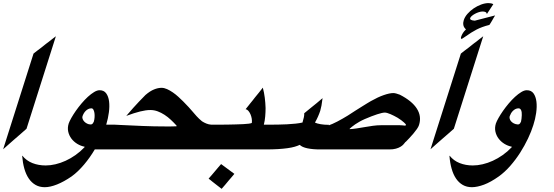

<svg xmlns="http://www.w3.org/2000/svg" viewBox="-59 -982 3508 1216"><path d="M108.9 -166.5Q90.8 -150.4 72.3 -134.3Q53.7 -118.2 35.2 -102.1Q32.2 -99.6 29.5 -97.2Q26.9 -94.7 23.9 -92.3Q-8.3 -64 -39.1 -36.6L153.3 -642.6Q159.2 -647.5 165.3 -652.1Q171.4 -656.7 176.8 -661.1Q189.5 -670.4 201.2 -679.4Q212.9 -688.5 224.6 -698.2Q229 -701.7 233.4 -705.1Q237.8 -708.5 242.2 -711.9V-711.4Q255.9 -722.2 268.8 -732.4Q281.7 -742.7 294.9 -752.4Z M535.2 -211.4Q539.1 -224.6 540 -239.3Q541 -253.9 539.1 -266.6Q537.1 -279.3 532.5 -287.6Q527.8 -295.9 520 -295.9Q508.8 -295.9 499.8 -291.3Q490.7 -286.6 483.6 -279.5Q476.6 -272.5 471.4 -263.4Q466.3 -254.4 463.4 -245.6Q460.9 -237.8 464.4 -228.5Q467.8 -219.2 475.1 -211.7Q482.4 -204.1 492.9 -199Q503.4 -193.8 515.1 -193.8Q523.9 -193.8 528.8 -200.7V-200.2ZM592.3 -35.6H541V-35.2Q526.4 -10.3 509.3 13.9Q492.2 38.1 473.6 60.1Q455.1 82 435.1 101.3Q415 120.6 394.5 135.3Q345.7 168.9 302 186.3Q258.3 203.6 224.6 203.6Q191.4 203.6 166.3 189.2Q141.1 174.8 123.3 148.7Q105.5 122.6 95.2 86.2Q85 49.8 81.5 6.3L82.5 3.9Q107.9 35.6 146.2 50.8Q184.6 65.9 230.5 65.9Q260.3 65.9 292.5 58.3Q324.7 50.8 356.7 36.1Q388.7 21.5 419.2 0Q449.7 -21.5 476.1 -49.3L477.1 -52.7Q452.1 -57.6 430.2 -71Q408.2 -84.5 393.3 -104.2Q378.4 -124 373 -148.4Q367.7 -172.9 376 -199.7Q380.9 -213.9 392.8 -235.1Q404.8 -256.3 421.1 -279.8Q437.5 -303.2 457.3 -326.7Q477.1 -350.1 497.3 -368.7Q517.6 -387.2 536.9 -398.9Q556.2 -410.6 571.8 -410.6Q599.1 -410.6 613.5 -390.9Q627.9 -371.1 631.8 -339.8Q635.7 -308.6 630.6 -270.3Q625.5 -231.9 614.3 -194.3L613.8 -192.4H642.1Z M1247.1 -35.6H569.3L618.7 -192.4H667Q676.8 -191.9 686.8 -191.4Q696.8 -190.9 706.5 -190.4Q774.9 -187 846.2 -184.1Q917.5 -181.2 987.8 -181.2Q1005.4 -181.2 1022.9 -181.2Q1040.5 -181.2 1058.6 -182.1L1059.6 -186Q1042 -205.6 1022.9 -223.4Q1003.9 -241.2 982.9 -254.9Q961.9 -268.6 939.5 -276.9Q917 -285.2 893.6 -285.2Q865.7 -285.2 828.9 -276.1Q792 -267.1 740.7 -248Q789.6 -305.2 821 -337.9Q852.5 -370.6 862.3 -380.4Q891.1 -405.3 916.5 -415.5Q941.9 -425.8 963.9 -425.8Q981 -425.8 999.3 -417.5Q1017.6 -409.2 1035.6 -396.7Q1053.7 -384.3 1070.3 -369.1Q1086.9 -354 1100.6 -340.3Q1103.5 -337.4 1106.7 -334Q1109.9 -330.6 1112.8 -327.6Q1125.5 -315.4 1136.2 -303.2Q1147 -291 1157.2 -279.3Q1171.4 -262.7 1186 -246.3Q1200.7 -230 1220.2 -213.9Q1232.9 -205.6 1248 -199.5Q1263.2 -193.4 1278.8 -192.4H1296.9Z M1425.3 119.1Q1416.5 129.4 1407.5 140.4Q1398.4 151.4 1389.6 161.1Q1379.4 173.8 1367.9 187.3Q1356.4 200.7 1344.7 213.9Q1330.1 202.6 1315.4 191.4Q1300.8 180.2 1286.1 168.5Q1280.8 164.1 1274.4 158.9Q1268.1 153.8 1262.2 149.4Q1273.4 136.7 1284.9 123.3Q1296.4 109.9 1306.2 98.1Q1314 88.9 1323.5 77.6Q1333 66.4 1341.3 57.1ZM1608.9 -35.6H1223.1L1272.5 -192.4H1289.1Q1309.1 -192.4 1334 -192.4Q1358.9 -192.4 1384.8 -192.9Q1410.6 -193.4 1435.8 -194.1Q1460.9 -194.8 1481.7 -195.8Q1502.4 -196.8 1516.6 -198.7Q1530.8 -200.7 1535.2 -203.1L1536.1 -205.1Q1537.6 -217.3 1535.2 -231.7Q1532.7 -246.1 1527.1 -258.8Q1521.5 -271.5 1513.7 -280.3Q1505.9 -289.1 1496.6 -290.5Q1504.4 -300.3 1512.7 -310.5Q1521 -320.8 1527.8 -329.6Q1534.7 -337.9 1541.5 -346.4Q1548.3 -355 1555.7 -364.7Q1568.4 -380.4 1581.1 -395.8Q1593.8 -411.1 1605.5 -426.8Q1613.8 -396.5 1617.9 -363.3Q1622.1 -330.1 1623 -297.9Q1623 -271.5 1620.6 -244.4Q1618.2 -217.3 1612.3 -193.8L1611.8 -192.4H1658.7Z M2471.7 -189Q2481 -189 2487.8 -188.2Q2494.6 -187.5 2500 -187Q2502.4 -186.5 2504.2 -186.5Q2505.9 -186.5 2506.8 -186.5Q2508.8 -186.5 2510 -187.3Q2511.2 -188 2512.2 -191.9Q2512.7 -194.3 2499 -207Q2485.4 -219.7 2459 -236.3Q2448.2 -242.7 2436.5 -248.5Q2424.8 -254.4 2414.1 -259Q2403.3 -263.7 2393.8 -266.4Q2384.3 -269 2377.9 -269Q2363.3 -269 2330.1 -258.3Q2296.9 -247.6 2251.5 -228Q2233.4 -220.2 2218 -211.4Q2202.6 -202.6 2190.7 -194.6Q2178.7 -186.5 2170.2 -179.4Q2161.6 -172.4 2156.7 -168L2155.3 -164.1Q2173.3 -164.6 2199.7 -168.7Q2226.1 -172.9 2251.5 -177.2Q2276.9 -181.6 2303 -185.3Q2329.1 -189 2355.5 -189ZM2022.9 -188Q2033.2 -191.4 2047.4 -197.8Q2061.5 -204.1 2077.6 -212.4Q2093.8 -220.7 2110.6 -230.5Q2127.4 -240.2 2143.6 -250Q2168 -266.1 2190.7 -280.5Q2213.4 -294.9 2232.7 -306.9Q2252 -318.8 2266.6 -327.9Q2281.2 -336.9 2290 -341.8Q2335 -367.2 2371.8 -379.9Q2408.7 -392.6 2432.1 -392.6Q2440.4 -392.6 2450.9 -389.6Q2461.4 -386.7 2473.1 -382.3Q2550.3 -342.8 2581.3 -293.7Q2612.3 -244.6 2594.7 -189.9Q2591.3 -179.2 2581.5 -165Q2571.8 -150.9 2559.3 -136.2Q2546.9 -121.6 2533.9 -107.7Q2521 -93.8 2511.2 -84Q2508.8 -84 2506.3 -79.6Q2502.4 -74.7 2495.8 -67.1Q2489.3 -59.6 2477.5 -52.5Q2465.8 -45.4 2448.5 -40.5Q2431.2 -35.6 2405.8 -35.6H1967.8Q1921.9 -35.6 1887.9 -42.7Q1854 -49.8 1839.4 -64.5Q1825.7 -58.1 1807.4 -52.7Q1789.1 -47.4 1763.2 -43.7Q1737.3 -40 1702.6 -37.8Q1668 -35.6 1622.1 -35.6H1586.4L1635.7 -192.4H1649.9Q1673.8 -192.4 1702.6 -192.9Q1731.4 -193.4 1759.5 -194.8Q1787.6 -196.3 1813.2 -199Q1838.9 -201.7 1856.9 -206.1L1857.4 -208.5Q1862.3 -224.1 1865.5 -239.3Q1868.7 -254.4 1867.7 -264.6Q1878.4 -273.4 1889.4 -282.5Q1900.4 -291.5 1910.6 -299.8Q1929.2 -314.5 1947.5 -329.6Q1965.8 -344.7 1983.9 -360.4Q1981 -334 1977.1 -313.7Q1973.1 -293.5 1969.2 -280.3Q1963.4 -262.7 1955.1 -243.9Q1946.8 -225.1 1937 -208L1936.5 -205.1Q1949.7 -199.2 1972.4 -195.3Q1995.1 -191.4 2024.4 -191.4Z M3076.7 -884.3Q3072.3 -877.4 3067.1 -868.4Q3062 -859.4 3058.1 -852.5Q3054.2 -846.2 3049.8 -838.6Q3045.4 -831.1 3040.5 -824.2Q3015.1 -817.9 2995.4 -810.5Q2975.6 -803.2 2958.5 -794.4Q2941.4 -785.6 2925.5 -775.4Q2909.7 -765.1 2892.1 -752.9Q2885.7 -748.5 2878.7 -743.9Q2871.6 -739.3 2863.8 -734.4Q2860.4 -738.8 2860.1 -741Q2859.9 -743.2 2860.8 -747.1Q2865.7 -762.2 2873.3 -773.7Q2880.9 -785.2 2892.1 -795.9Q2877.9 -808.6 2875.5 -823.7Q2873 -838.9 2878.4 -855Q2884.8 -875 2901.6 -894.3Q2918.5 -913.6 2940.7 -928.7Q2962.9 -943.8 2987.8 -953.1Q3012.7 -962.4 3035.2 -962.4Q3052.2 -962.4 3065.4 -955.6Q3059.1 -945.8 3052 -935.1Q3044.9 -924.3 3038.6 -914.6Q3034.7 -909.2 3031.2 -903.6Q3027.8 -897.9 3024.4 -892.6Q3023.4 -902.3 3015.6 -905.8Q3007.8 -909.2 2997.6 -909.2Q2986.8 -909.2 2973.9 -905Q2960.9 -900.9 2949.5 -894.8Q2938 -888.7 2929.4 -881.3Q2920.9 -874 2918.9 -867.7Q2916.5 -860.8 2923.8 -856.4Q2931.2 -852.1 2948.2 -851.1ZM2815.4 -166.5Q2797.4 -150.4 2778.8 -134.3Q2760.3 -118.2 2741.7 -102.1Q2738.8 -99.6 2736.1 -97.2Q2733.4 -94.7 2730.5 -92.3Q2714.4 -78.1 2698.5 -64.2Q2682.6 -50.3 2667.5 -36.6L2859.9 -642.6Q2865.7 -647.5 2871.8 -652.1Q2877.9 -656.7 2883.3 -661.1Q2896 -670.4 2907.7 -679.4Q2919.4 -688.5 2931.2 -698.2Q2935.5 -701.7 2939.9 -705.1Q2944.3 -708.5 2948.7 -711.9V-711.4Q2962.4 -722.2 2975.3 -732.4Q2988.3 -742.7 3001.5 -752.4Z M3240.7 -211.4Q3242.7 -218.8 3243.9 -230Q3245.1 -241.2 3245.6 -252.4Q3246.6 -272 3241.5 -283.9Q3236.3 -295.9 3225.1 -295.9Q3214.4 -295.9 3205.3 -291.3Q3196.3 -286.6 3189.2 -279.5Q3182.1 -272.5 3177 -263.4Q3171.9 -254.4 3168.9 -245.6Q3167 -238.3 3169.2 -229.7Q3171.4 -221.2 3178 -213.6Q3184.6 -206.1 3195.3 -200.4Q3206.1 -194.8 3220.7 -193.8Q3229.5 -193.8 3234.4 -200.7V-200.2ZM3318.8 -189.9Q3306.6 -150.4 3285.2 -105Q3263.7 -59.6 3235.4 -15.1Q3207 29.3 3172.6 68.6Q3138.2 107.9 3100.1 135.3Q3049.3 171.4 3006.8 187.3Q2964.4 203.1 2930.2 203.6Q2897 203.6 2871.8 189.2Q2846.7 174.8 2829.1 148.7Q2811.5 122.6 2801.3 86.2Q2791 49.8 2787.6 6.3L2788.6 3.9Q2813.5 35.6 2852.1 50.8Q2890.6 65.9 2935.5 65.9Q2965.3 65.9 2997.8 58.3Q3030.3 50.8 3062.3 36.1Q3094.2 21.5 3124.8 0Q3155.3 -21.5 3181.6 -49.3L3182.6 -52.7Q3157.7 -57.6 3135.7 -71Q3113.8 -84.5 3098.9 -104.2Q3084 -124 3078.6 -148.4Q3073.2 -172.9 3081.5 -199.7Q3086.4 -213.9 3098.4 -235.1Q3110.4 -256.3 3126.7 -279.8Q3143.1 -303.2 3162.8 -326.7Q3182.6 -350.1 3202.9 -368.7Q3223.1 -387.2 3242.4 -398.9Q3261.7 -410.6 3277.3 -410.6Q3305.7 -410.6 3320.1 -390.4Q3334.5 -370.1 3338.4 -338.1Q3342.3 -306.2 3336.7 -266.8Q3331.1 -227.5 3318.8 -189.9Z"/></svg>

Font: XB Khoramshahr
Style: Bold Italic
Weight: 700
Italic angle: -12°
Designer: Behnam
Foundry: Irmug
Version: Version 8.005 2009